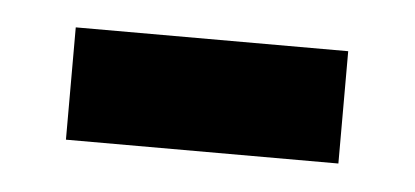

<svg xmlns="http://www.w3.org/2000/svg" viewBox="-25 -402 372 172"><g transform="rotate(5 160.5 -316.5)"><path d="M38 -266V-367H283V-266Z"/></g></svg>

Font: Noto Sans Sinhala ExtraCondensed SemiBold
Style: Regular
Weight: 600
Width: 2
Designer: Jelle Bosma - Monotype Design Team
Foundry: Monotype Imaging Inc.
Version: Version 2.006; ttfautohint (v1.8.4.7-5d5b)